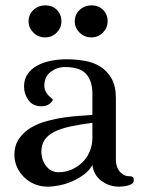

<svg xmlns="http://www.w3.org/2000/svg" viewBox="-20 -687 541 719"><path d="M223 -436Q194 -436 170 -418Q146 -400 146 -366Q146 -354 151 -344.5Q156 -335 162 -329Q168 -323 173 -319Q178 -315 178 -314Q178 -309 166.5 -299Q155 -289 135 -289Q103 -289 86.5 -312Q70 -335 70 -363Q70 -391 84 -410.5Q98 -430 120.5 -442Q143 -454 171.5 -459.5Q200 -465 229 -465Q263 -465 296 -459.5Q329 -454 355 -438Q381 -422 397.5 -393.5Q414 -365 414 -319V-86Q414 -78 416.5 -68Q419 -58 425 -49Q431 -40 441 -33.5Q451 -27 466 -27Q473 -27 477 -24.5Q481 -22 481 -11Q481 -4 475 0.5Q469 5 460 7.5Q451 10 441.5 11Q432 12 426 12Q389 12 360 -9.5Q331 -31 326 -69Q315 -49 295 -34Q275 -19 251.5 -8.5Q228 2 203.5 7Q179 12 158 12Q132 12 109.5 2.5Q87 -7 70.5 -23Q54 -39 44 -60.5Q34 -82 34 -107Q34 -143 51.5 -168Q69 -193 96 -209Q123 -225 156.5 -234Q190 -243 222.5 -247.5Q255 -252 282.5 -253.5Q310 -255 326 -257V-336Q326 -383 303 -409.5Q280 -436 223 -436ZM326 -227Q278 -221 242 -213Q206 -205 182.5 -193Q159 -181 147 -163Q135 -145 135 -120Q135 -88 153 -65Q171 -42 200 -42Q225 -42 248 -52Q271 -62 288.5 -79Q306 -96 316 -120Q326 -144 326 -171ZM150 -667Q176 -667 193 -650Q210 -633 210 -607Q210 -583 192.5 -565Q175 -547 149 -547Q123 -547 105 -565Q87 -583 87 -607Q87 -633 105.5 -650Q124 -667 150 -667ZM323 -667Q349 -667 366 -650Q383 -633 383 -607Q383 -583 365.5 -565Q348 -547 322 -547Q296 -547 278 -565Q260 -583 260 -607Q260 -633 278.5 -650Q297 -667 323 -667Z"/></svg>

Font: Alice
Style: Regular
Weight: 400
Designer: Cyreal (www.cyreal.org)
Foundry: Cyreal (www.cyreal.org)
Version: Version 1.010